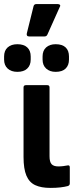

<svg xmlns="http://www.w3.org/2000/svg" viewBox="-73 -910 372 938"><path d="M173 8Q128 8 99 -5.5Q70 -19 56 -52Q42 -85 42 -143V-483Q42 -494 54 -494H158Q169 -494 169 -483V-147Q169 -119 179 -108Q189 -97 212 -97Q224 -97 236 -98.5Q248 -100 258 -102Q268 -104 268 -92V-14Q268 -4 258 -1Q243 3 222 5.5Q201 8 173 8ZM69 -732Q55 -732 58 -747L91 -880Q94 -890 104 -890H210Q217 -890 220 -886Q223 -882 219 -876L159 -742Q155 -732 145 -732ZM12 -559Q-18 -559 -35.5 -575Q-53 -591 -53 -619V-634Q-53 -663 -35.5 -678.5Q-18 -694 12 -694Q43 -694 60 -678.5Q77 -663 77 -634V-619Q77 -591 60 -575Q43 -559 12 -559ZM199 -559Q170 -559 152.5 -575Q135 -591 135 -619V-634Q135 -663 152.5 -678.5Q170 -694 199 -694Q231 -694 247.5 -678.5Q264 -663 264 -634V-619Q264 -591 247.5 -575Q231 -559 199 -559Z"/></svg>

Font: Sofia Sans Condensed ExtraBold
Style: Regular
Weight: 800
Designer: Botio Nikoltchev, Ani Petrova
Foundry: lettersoup
Version: Version 4.101